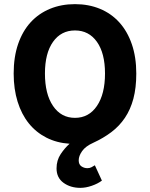

<svg xmlns="http://www.w3.org/2000/svg" viewBox="-20 -684 724 927"><path d="M368 223Q320 223 286.5 198.5Q253 174 253 129Q253 90 273 60Q293 30 316 10Q254 6 204 -19.5Q154 -45 119 -88.5Q84 -132 65 -193Q46 -254 46 -329Q46 -409 67.5 -471.5Q89 -534 128 -576.5Q167 -619 221.5 -641.5Q276 -664 342 -664Q408 -664 462.5 -641.5Q517 -619 556 -576Q595 -533 616.5 -470.5Q638 -408 638 -329Q638 -260 624 -207.5Q610 -155 583 -115Q556 -75 517.5 -46Q479 -17 431 5Q393 22 376.5 45.5Q360 69 360 90Q360 110 373 119Q386 128 402 128Q413 128 421.5 123.5Q430 119 438 114L472 188Q452 203 423 213Q394 223 368 223ZM342 -115Q409 -115 448 -172.5Q487 -230 487 -329Q487 -427 448 -482Q409 -537 342 -537Q275 -537 236 -482Q197 -427 197 -329Q197 -230 236 -172.5Q275 -115 342 -115Z"/></svg>

Font: TT Toshiba Sans
Style: Bold
Weight: 700
Designer: Paul D. Hunt
Foundry: Toshiba Corporation
Version: Version 2.020;PS 2.000;hotconv 1.0.86;makeotf.lib2.5.63406